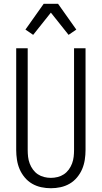

<svg xmlns="http://www.w3.org/2000/svg" viewBox="-20 -991 540 1019"><path d="M250 8Q224 8 198.5 2.5Q173 -3 150.5 -16Q128 -29 111 -49.5Q94 -70 84 -93.5Q74 -117 70 -143Q66 -169 66 -195V-735H127V-195Q127 -177 129 -159Q131 -141 137.5 -123.5Q144 -106 155 -91Q166 -76 181 -66Q196 -56 214 -51.5Q232 -47 250 -47Q268 -47 286 -51.5Q304 -56 319 -66Q334 -76 345 -91Q356 -106 362.5 -123.5Q369 -141 371 -159Q373 -177 373 -195V-735H434V-195Q434 -169 430 -143Q426 -117 416 -93.5Q406 -70 389 -49.5Q372 -29 349.5 -16Q327 -3 301.5 2.5Q276 8 250 8ZM156 -806 115 -834 212 -971H288L385 -834L344 -806L250 -924Z"/></svg>

Font: Iosevka Term Curly Light
Style: Regular
Weight: 300
Designer: Belleve Invis
Foundry: Belleve Invis
Version: Version 32.3.0